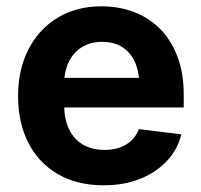

<svg xmlns="http://www.w3.org/2000/svg" viewBox="-20 -564 624 596"><path d="M301.8 11.2Q219.7 11.2 160.2 -23.2Q100.6 -57.6 68.4 -119.9Q36.1 -182.1 36.1 -266.1Q36.1 -348.1 68.4 -410.9Q100.6 -473.6 158.9 -509Q217.3 -544.4 294.9 -544.4Q349.6 -544.4 396.2 -526.6Q442.9 -508.8 477.3 -473.9Q511.7 -439 531 -387.9Q550.3 -336.9 550.3 -270.5V-230.5H93.3V-322.3H479.5L412.6 -298.8Q412.6 -339.8 399.2 -370.4Q385.7 -400.9 359.9 -417.5Q334 -434.1 296.9 -434.1Q259.8 -434.1 233.4 -417.2Q207 -400.4 193.1 -371.1Q179.2 -341.8 179.2 -303.2V-238.8Q179.2 -193.8 194.6 -162.4Q210 -130.9 238.3 -114.7Q266.6 -98.6 304.7 -98.6Q331.1 -98.6 352.3 -106.2Q373.5 -113.8 388.4 -128.2Q403.3 -142.6 411.1 -163.1L543 -147Q531.2 -99.6 498 -64.2Q464.8 -28.8 414.8 -8.8Q364.7 11.2 301.8 11.2Z"/></svg>

Font: Inter 20pt
Style: Bold
Weight: 700
Version: Version 4.001;git-66647c0bb